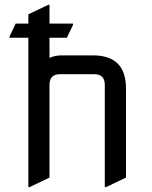

<svg xmlns="http://www.w3.org/2000/svg" viewBox="-20 -767 631 797"><path d="M102.5 9.8H97.7V-610.4H19.5V-615.2L44.9 -668.9H97.7V-707.5L180.7 -747.1H185.5V-668.9H283.2V-664.1L257.8 -610.4H185.5V-526.9Q209.5 -537.1 234.4 -537.1H366.2Q502.9 -537.1 502.9 -400.4V-29.8L419.9 9.8H415V-415Q415 -459 371.1 -459H229.5Q185.5 -459 185.5 -415V-29.8Z"/></svg>

Font: Nova Square
Style: Book
Weight: 400
Designer: Wojciech Kalinowski "wmk69" (wmk69@o2.pl)
Foundry: Wojciech Kalinowski "wmk69" (wmk69@o2.pl)
Version: Version 3.1.0; 2021-05-23